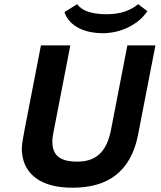

<svg xmlns="http://www.w3.org/2000/svg" viewBox="-20 -877 762 909"><path d="M583 -662.1H715.8L633.3 -237.3Q620.6 -172.9 594.2 -126Q567.9 -79.1 528.6 -48.3Q489.3 -17.6 437.7 -2.9Q386.2 11.7 323.7 11.7Q213.4 11.7 152.1 -32.2Q90.8 -76.2 84 -155.8Q82 -178.2 85.9 -203.9Q89.8 -229.5 94.7 -254.4L173.8 -662.1H313L232.4 -247.1Q227.1 -222.2 228 -201.7Q229 -155.8 257.3 -133.8Q285.6 -111.8 345.7 -111.8Q376.5 -111.8 402.3 -119.6Q428.2 -127.4 448.5 -145.3Q468.8 -163.1 482.9 -191.7Q497.1 -220.2 505.4 -261.7ZM345.7 -857.4Q362.8 -832.5 398.9 -821Q435.1 -809.6 483.9 -809.6Q533.7 -809.6 571.3 -822.5Q608.9 -835.4 633.8 -857.4L677.7 -824.2Q660.2 -797.9 635.7 -778.3Q611.3 -758.8 583 -745.6Q554.7 -732.4 524.4 -726.1Q494.1 -719.7 465.3 -719.7Q437.5 -719.7 409.4 -725.1Q381.3 -730.5 356.9 -742.2Q332.5 -753.9 313.5 -772.9Q294.4 -792 285.2 -819.8Z"/></svg>

Font: PT Astra Sans
Style: Bold Italic
Weight: 700
Italic angle: -16°
Designer: A.Korolkova, I. Chaeva
Foundry: ParaType Ltd
Version: Version 1.002W